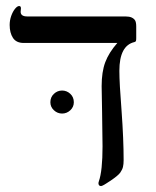

<svg xmlns="http://www.w3.org/2000/svg" viewBox="-20 -608 521 640"><path d="M434.1 -481Q434.1 -474.1 433.1 -471.4Q432.1 -468.8 428.2 -467.8Q377.9 -456.1 377.9 -372.1Q377.9 -331.1 385.3 -237.3Q392.1 -143.6 392.1 -74.2Q392.1 -60.5 389.9 -51.5Q387.7 -42.5 380.9 -32.7Q374 -22.9 348.1 -5.4Q322.3 12.2 316.9 12.2Q308.1 12.2 308.1 2L309.6 -3.9Q321.8 -38.6 321.8 -120.1L320.3 -234.4L318.8 -320.8Q318.8 -368.2 330.8 -400.4Q342.8 -432.6 371.1 -464.8H59.1Q34.2 -464.8 23.2 -481.7Q12.2 -498.5 12.2 -524.9Q12.2 -540 17.3 -554.7Q22.5 -569.3 30 -578.6Q37.6 -587.9 43.9 -587.9Q49.8 -587.9 49.8 -580.1L48.8 -568.8Q48.8 -553.2 70.8 -553.2H397.9Q411.1 -553.2 418.9 -549.6Q426.8 -545.9 430.4 -539.8Q434.1 -533.7 434.1 -519ZM147.9 -267.1Q147.9 -284.2 159.7 -295.2Q171.4 -306.2 187 -306.2Q202.6 -306.2 214.4 -295.2Q226.1 -284.2 226.1 -267.1Q226.1 -251.5 214.4 -240.5Q202.6 -229.5 187 -229.5Q171.4 -229.5 159.7 -240.5Q147.9 -251.5 147.9 -267.1Z"/></svg>

Font: Times New Roman
Style: Regular
Weight: 400
Designer: Steve Matteson
Foundry: Ascender Corporation
Version: Version 2.00.3